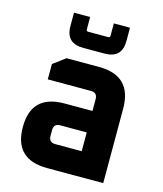

<svg xmlns="http://www.w3.org/2000/svg" viewBox="-112 -829 773 912"><g transform="rotate(15 275.0 -373.0)"><path d="M206.3 0Q44 0 44 -159Q44 -317.9 206.3 -317.9H343.9V-375.9Q343.9 -407.9 311.9 -407.9H100V-483.3L160 -528H320.1Q481.9 -528 481.9 -365.9V0ZM182 -152.1Q182 -120 214.1 -120H343.9V-212.4H214.1Q182 -212.4 182 -180.3ZM138.3 -680.5V-746H217.7V-684.9Q217.7 -676.1 226.4 -676.1H325.5Q334.3 -676.1 334.3 -684.9V-746H413.7V-680.5Q413.7 -596 328.9 -596H222.9Q138.3 -596 138.3 -680.5Z"/></g></svg>

Font: Oxanium ExtraLight
Style: Regular
Weight: 200
Designer: Severin Meyer
Version: Version 2.000